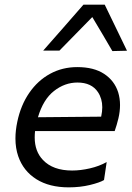

<svg xmlns="http://www.w3.org/2000/svg" viewBox="-20 -796 568 827"><path d="M276 11Q192.5 11 136.5 -24.2Q80.5 -59.5 58.5 -123Q46.5 -158 46.5 -199.5Q46.5 -233.5 54.5 -271.5Q69.5 -343 106 -396Q142.5 -449 195.5 -478Q248.5 -507 313 -507Q384 -507 428.5 -477.8Q473 -448.5 489 -398.5Q497 -372.5 497 -343.5Q497 -316 490 -286Q487 -272.5 482.5 -258Q478 -243.5 474 -231.5H131Q129.5 -217.5 129.5 -204Q129.5 -144 165 -107Q208 -61.5 290.5 -61.5Q327 -61.5 367.2 -70.8Q407.5 -80 439.5 -98L428 -20.5Q409.5 -9.5 367.2 0.8Q325 11 276 11ZM313.5 -440.5Q259 -440.5 212.5 -404Q166 -367.5 143.5 -291L415.5 -293.5L416 -295Q420.5 -315.5 420.5 -334Q420.5 -371 402 -399Q374.5 -440.5 313.5 -440.5ZM464 -576Q443 -612.5 421 -649.5Q399 -686 377.5 -722.5Q341.5 -685.5 306.5 -650Q271 -614 236 -578H166Q210.5 -628.5 253.5 -677.5Q296 -726.5 339.5 -776H431Q455 -726.5 479 -676.8Q503 -627 527 -577.5Z"/></svg>

Font: Heraclito
Style: Italic
Weight: 400
Italic angle: -12°
Designer: Kostas Bartsokas (font) & Cristiano Sobral (main changes)
Foundry: Kostas Bartsokas (font) & Cristiano Sobral (main changes)
Version: Version 1.00;July 8, 2020;FontCreator 13.0.0.2655 64-bit